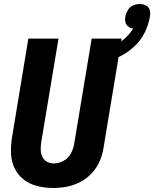

<svg xmlns="http://www.w3.org/2000/svg" viewBox="-20 -927 767 955"><path d="M245 8Q279 8 313 1.5Q347 -5 379.5 -22Q412 -39 437 -66Q462 -93 476 -125.5Q490 -158 495 -192L585 -735H436L349 -212Q345 -187 332.5 -163.5Q320 -140 296 -127Q272 -114 248 -114Q229 -114 213.5 -122.5Q198 -131 190.5 -147Q183 -163 182.5 -181.5Q182 -200 185 -219L271 -735H121L39 -239Q33 -199 35 -160Q37 -121 54 -87.5Q71 -54 100.5 -32Q130 -10 168 -1Q206 8 245 8ZM491 -613Q532 -625 572 -644Q612 -663 646 -694Q680 -725 699.5 -764.5Q719 -804 726 -846Q729 -862 724.5 -877.5Q720 -893 705.5 -900Q691 -907 675 -907Q658 -907 642 -900Q626 -893 616.5 -877.5Q607 -862 604 -846Q603 -843 603 -840.5Q603 -838 602.5 -835Q602 -832 602 -829.5Q602 -827 602.5 -824.5Q603 -822 603.5 -819.5Q604 -817 604.5 -814.5Q605 -812 606 -809.5Q607 -807 608.5 -805Q610 -803 611.5 -801Q613 -799 615 -797.5Q617 -796 619 -794.5Q621 -793 623 -791.5Q625 -790 627 -789Q629 -788 632 -787.5Q635 -787 636 -786.5Q637 -786 642 -785Q624 -755 596 -731.5Q568 -708 536 -694.5Q504 -681 470 -672Z"/></svg>

Font: Iosevka Sparkle Heavy
Style: Italic
Weight: 900
Italic angle: -9°
Designer: Belleve Invis
Foundry: Belleve Invis
Version: Version 4.5.0; ttfautohint (v1.8.3)